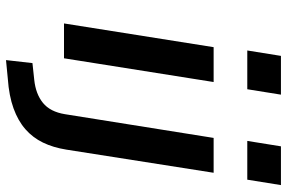

<svg xmlns="http://www.w3.org/2000/svg" viewBox="-178 -584 955 639"><g transform="rotate(90 299.5 -264.5)"><path d="M148 -610 166 -722H295L277 -610ZM58 0 137 -498H253L174 0ZM449 -610 467 -722H596L578 -610ZM180 193 190 105 246 99Q293 94 322.5 70Q352 46 360 -3L439 -498H555L478 -8Q471 36 454.5 70Q438 104 410 128.5Q382 153 340.5 168Q299 183 242 187Z"/></g></svg>

Font: Nunito Sans 7pt SemiExpanded SemiBold
Style: Italic
Weight: 600
Width: 6
Italic angle: -9°
Designer: Vernon Adams
Foundry: Vernon Adams
Version: Version 3.101;gftools[0.9.27]